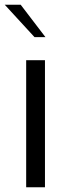

<svg xmlns="http://www.w3.org/2000/svg" viewBox="-34 -787 282 807"><path d="M76 -534H155V0H76ZM-14 -767H53L157 -631H111Z"/></svg>

Font: Exo
Style: Regular
Weight: 400
Designer: Natanael Gama
Foundry: Natanael Gama
Version: Version 1.500; ttfautohint (v1.6)